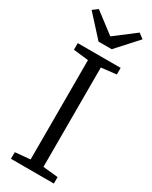

<svg xmlns="http://www.w3.org/2000/svg" viewBox="-245 -1017 844 1068"><g transform="rotate(30 177.0 -483.0)"><path d="M135.5 -51.5V-689.5L39 -700.5V-743H314.5V-700.5L218 -689.5V-51.5L314.5 -41.5V0H39V-42.5ZM135 -808 13.5 -941.5 46 -966 177 -866 308 -966 340.5 -941.5 219.5 -808Z"/></g></svg>

Font: Merriweather 20pt Light
Style: Regular
Weight: 300
Version: Version 2.100